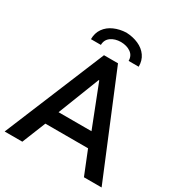

<svg xmlns="http://www.w3.org/2000/svg" viewBox="-208 -1053 1117 1194"><g transform="rotate(30 350.5 -455.5)"><path d="M299.8 -719.7H400.4L698.2 0H571.3L503.4 -168.9H196.8L128.9 0H2ZM522.5 -765.6H450.2Q450.2 -803.2 421.9 -823.2Q393.6 -843.3 350.6 -843.8Q308.1 -843.3 279.8 -823Q251.5 -802.7 251 -765.6H179.7Q179.7 -810.1 202.4 -842.3Q225.1 -874.5 264.2 -891.8Q303.2 -909.2 350.6 -911.1Q398.9 -909.2 438.2 -891.8Q477.5 -874.5 500.2 -842.3Q522.9 -810.1 522.5 -765.6ZM468.8 -271.5 352.5 -569.3H348.6L232.4 -271.5Z"/></g></svg>

Font: Reddit Sans Fudge SemiBold
Style: Regular
Weight: 600
Designer: Stephen Hutchings
Foundry: Reddit
Version: Version 1.011